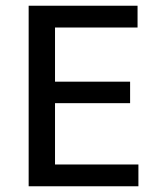

<svg xmlns="http://www.w3.org/2000/svg" viewBox="-20 -650 541 670"><path d="M80 -630H460V-554H172V-365H434V-290H172V-76H463V0H80Z"/></svg>

Font: Mukta Vaani
Style: Regular
Weight: 400
Designer: Noopur Datye, Girish Dalvi, Yashodeep Gholap, Pallavi Karambelkar
Foundry: Ek Type
Version: Version 2.538;PS 1.000;hotconv 16.6.51;makeotf.lib2.5.65220;